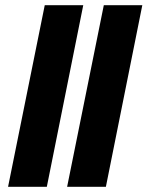

<svg xmlns="http://www.w3.org/2000/svg" viewBox="-20 -718 567 738"><path d="M11 0 152 -698H300L160 0ZM238 0 379 -698H527L387 0Z"/></svg>

Font: Source Sans 3 ExtraBold
Style: Italic
Weight: 800
Italic angle: -11°
Version: Version 3.052;hotconv 1.1.0;makeotfexe 2.6.0